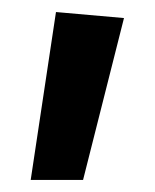

<svg xmlns="http://www.w3.org/2000/svg" viewBox="-20 -730 257 319"><path d="M73 -710 186 -700 118 -431H31Z"/></svg>

Font: MaitreeSemiBold
Style: Regular
Weight: 600
Designer: CadsonDemak Team
Foundry: CadsonDemak
Version: Version 1.000